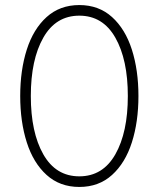

<svg xmlns="http://www.w3.org/2000/svg" viewBox="-20 -730 628 760"><path d="M60 -350Q60 -452 86 -533.5Q112 -615 164.5 -662.5Q217 -710 294 -710Q371 -710 423.5 -662.5Q476 -615 502 -533.5Q528 -452 528 -350Q528 -248 502 -166.5Q476 -85 423.5 -37.5Q371 10 294 10Q217 10 164.5 -37.5Q112 -85 86 -166.5Q60 -248 60 -350ZM486 -350Q486 -494 436.5 -581Q387 -668 294 -668Q201 -668 151.5 -581Q102 -494 102 -350Q102 -206 151.5 -119Q201 -32 294 -32Q387 -32 436.5 -119Q486 -206 486 -350Z"/></svg>

Font: Quicksand Light
Style: Regular
Weight: 300
Designer: Andrew Paglinawan
Foundry: Andrew Paglinawan
Version: Version 3.000